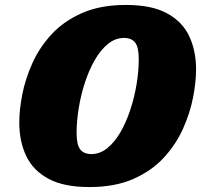

<svg xmlns="http://www.w3.org/2000/svg" viewBox="-20 -742 815 777"><path d="M490 -722Q594 -722 656.2 -688Q718.5 -654 746 -595Q773.5 -536 773.5 -461Q773.5 -410 761.2 -347Q749 -284 720.2 -220.2Q691.5 -156.5 642.2 -103.2Q593 -50 518.8 -17.5Q444.5 15 341.5 15Q237.5 15 175.2 -19Q113 -53 85.5 -112Q58 -171 58 -246Q58 -297 70.2 -360Q82.5 -423 111.2 -486.8Q140 -550.5 189.2 -603.8Q238.5 -657 312.8 -689.5Q387 -722 490 -722ZM290 -204Q290 -156 304.8 -137.2Q319.5 -118.5 349.5 -118.5Q384.5 -118.5 414.2 -142.5Q444 -166.5 467.5 -207.2Q491 -248 507.5 -298.2Q524 -348.5 532.8 -401.5Q541.5 -454.5 541.5 -503Q541.5 -551 526.8 -569.8Q512 -588.5 482 -588.5Q447 -588.5 417.2 -564.5Q387.5 -540.5 364 -499.8Q340.5 -459 324 -408.8Q307.5 -358.5 298.8 -305.5Q290 -252.5 290 -204Z"/></svg>

Font: Newsreader 6pt ExtraBold
Style: Italic
Weight: 800
Italic angle: -17°
Designer: Hugues Gentile
Foundry: Production Type
Version: Version 1.003; ttfautohint (v1.8.3)